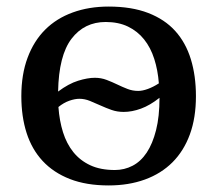

<svg xmlns="http://www.w3.org/2000/svg" viewBox="-20 -555 662 585"><path d="M45 -262Q45 -328 64 -379Q83 -430 117.5 -464.5Q152 -499 201.5 -517Q251 -535 311 -535Q381 -535 431.5 -515.5Q482 -496 514 -460.5Q546 -425 561.5 -374.5Q577 -324 577 -262Q577 -196 558.5 -145.5Q540 -95 505.5 -60.5Q471 -26 421.5 -8Q372 10 311 10Q243 10 193 -9.5Q143 -29 110 -64.5Q77 -100 61 -150Q45 -200 45 -262ZM401 -278Q414 -278 430.5 -284Q447 -290 464 -301Q461 -341 450 -375.5Q439 -410 419 -435Q399 -460 370 -474Q341 -488 302 -488Q237 -488 198 -437Q159 -386 157 -276Q189 -300 218 -309Q247 -318 269 -318Q288 -318 305 -311.5Q322 -305 337.5 -297.5Q353 -290 368.5 -284Q384 -278 401 -278ZM222 -254Q208 -254 191 -248Q174 -242 158 -229Q161 -187 172 -152Q183 -117 203.5 -91.5Q224 -66 255 -51.5Q286 -37 330 -37Q359 -37 384 -50Q409 -63 427 -90Q445 -117 455.5 -158.5Q466 -200 466 -257Q437 -234 409.5 -224Q382 -214 357 -214Q337 -214 320 -220Q303 -226 286.5 -233.5Q270 -241 254 -247.5Q238 -254 222 -254Z"/></svg>

Font: PT Serif Caption
Style: Regular
Weight: 400
Designer: A.Korolkova, O.Umpeleva, V.Yefimov
Foundry: ParaType Ltd
Version: Version 1.000W OFL